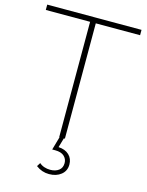

<svg xmlns="http://www.w3.org/2000/svg" viewBox="-133 -781 822 1076"><g transform="rotate(15 277.5 -242.5)"><path d="M261 0V-669H4V-700H551V-669H294V0H288L272 55Q311 57 333.5 78.5Q356 100 356 134Q356 171 328.5 193Q301 215 259 215Q238 215 219 208.5Q200 202 183 189L196 168Q208 179 224.5 184.5Q241 190 259 190Q289 190 308.5 175.5Q328 161 328 133Q328 109 310.5 93Q293 77 259 77H241L263 0Z"/></g></svg>

Font: Montserrat Thin ExtraLight
Style: Regular
Weight: 250
Version: Version 9.000